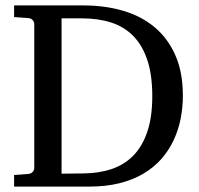

<svg xmlns="http://www.w3.org/2000/svg" viewBox="-20 -691 736 711"><path d="M543.9 -335Q543.9 -413.6 525.6 -468.5Q507.3 -523.4 473.4 -557.9Q439.5 -592.3 391.4 -607.7Q343.3 -623 284.2 -623H208V-47.9L289.1 -48.8Q346.7 -49.3 393.8 -65.2Q440.9 -81.1 474.1 -115.2Q507.3 -149.4 525.6 -203.6Q543.9 -257.8 543.9 -335ZM657.2 -336.9Q657.2 -293 648.9 -251.2Q640.6 -209.5 623 -171.9Q605.5 -134.3 577.9 -102.8Q550.3 -71.3 511.7 -48.3Q473.1 -25.4 423.1 -12.7Q373 0 310.1 0H32.2V-43L85 -46.9Q95.7 -47.9 101.3 -54.7Q106.9 -61.5 106.9 -68.8V-602.1Q106.9 -609.4 101.3 -616.2Q95.7 -623 85 -624L32.2 -627.9V-670.9H290Q368.7 -670.9 436 -651.1Q503.4 -631.3 552.5 -590.3Q601.6 -549.3 629.4 -486.3Q657.2 -423.3 657.2 -336.9Z"/></svg>

Font: BabelStone Ogham Pictish
Style: Bold Italic
Weight: 700
Italic angle: -30°
Designer: Andrew West
Foundry: BabelStone
Version: Version 1.02 March 14, 2022